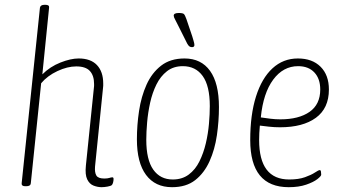

<svg xmlns="http://www.w3.org/2000/svg" viewBox="-20 -772 1449 798"><path d="M402 6Q386 6 369 -0.5Q352 -7 342.5 -26.5Q333 -46 337 -84L370 -405Q371 -410 371 -414.5Q371 -419 371 -423Q371 -458 353.5 -477Q336 -496 297 -496Q260 -496 218.5 -476.5Q177 -457 151 -426L108 -10Q107 2 89 2H85Q69 2 70 -10L146 -740Q148 -752 165 -752H169Q186 -752 184 -740L156 -463Q188 -495 231 -512Q274 -529 307 -529Q357 -529 383 -501.5Q409 -474 409 -425Q409 -421 409 -415.5Q409 -410 408 -405L375 -80Q373 -55 380.5 -42.5Q388 -30 413 -30Q427 -30 434.5 -32.5Q442 -35 447 -35Q452 -35 452 -28Q452 -21 450 -13.5Q448 -6 445 -3Q441 1 427 3.5Q413 6 402 6Z M695 6Q625 6 587 -45Q549 -96 549 -193Q549 -252 558 -311.5Q567 -371 589 -420Q611 -469 649.5 -499Q688 -529 747 -529Q816 -529 853 -477.5Q890 -426 890 -327Q890 -269 881.5 -210Q873 -151 851 -102Q829 -53 791.5 -23.5Q754 6 695 6ZM698 -26Q737 -26 764.5 -46.5Q792 -67 809 -101.5Q826 -136 835.5 -176.5Q845 -217 848.5 -257.5Q852 -298 852 -331Q852 -415 822.5 -456Q793 -497 740 -497Q701 -497 674 -476Q647 -455 630 -420.5Q613 -386 604 -345Q595 -304 591.5 -263.5Q588 -223 588 -191Q588 -108 617 -67Q646 -26 698 -26ZM778 -576Q772 -576 767.5 -579Q763 -582 758 -591L724 -659Q714 -680 708 -690.5Q702 -701 702 -707Q702 -718 723 -718Q740 -718 744.5 -713.5Q749 -709 755 -692L779 -621Q781 -614 784.5 -602.5Q788 -591 788 -585Q788 -576 778 -576Z M1180 6Q1020 6 1020 -190Q1020 -295 1044 -371Q1068 -447 1112.5 -488Q1157 -529 1218 -529Q1278 -529 1312.5 -494.5Q1347 -460 1347 -400Q1347 -322 1293 -282.5Q1239 -243 1144 -243Q1120 -243 1098 -245.5Q1076 -248 1060 -250Q1057 -218 1057 -190Q1057 -26 1182 -26Q1221 -26 1247.5 -35.5Q1274 -45 1289 -55Q1304 -65 1309 -65Q1313 -65 1314 -59Q1315 -53 1315 -46Q1315 -40 1299 -27.5Q1283 -15 1252.5 -4.5Q1222 6 1180 6ZM1145 -276Q1222 -276 1266.5 -307Q1311 -338 1311 -400Q1311 -445 1286.5 -471Q1262 -497 1219 -497Q1157 -497 1115.5 -441Q1074 -385 1064 -284Q1084 -281 1104.5 -278.5Q1125 -276 1145 -276Z"/></svg>

Font: Asap Condensed Condensed Thin
Style: Italic
Weight: 100
Width: 3
Italic angle: -6°
Designer: Pablo Cosgaya
Foundry: Omnibus-Type
Version: Version 3.001; ttfautohint (v1.8.4.7-5d5b)